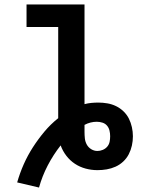

<svg xmlns="http://www.w3.org/2000/svg" viewBox="-20 -755 640 861"><path d="M155 86 57 63Q69 21 86.5 -18.5Q104 -58 127.5 -94.5Q151 -131 179 -164.5Q207 -198 241 -225V-634H99V-735H359V-288Q374 -292 389.5 -293.5Q405 -295 421 -295Q441 -295 461.5 -291.5Q482 -288 500.5 -279Q519 -270 534 -255.5Q549 -241 558 -223Q567 -205 571.5 -184.5Q576 -164 576 -144Q576 -144 576 -144Q576 -144 576 -144Q576 -144 576 -144Q576 -144 576 -144Q576 -123 571.5 -102.5Q567 -82 557.5 -63.5Q548 -45 532.5 -30.5Q517 -16 498 -7.5Q479 1 458.5 4.5Q438 8 417 8Q390 8 364 1Q338 -6 316 -20.5Q294 -35 277.5 -56.5Q261 -78 252 -103Q219 -61 194 -13Q169 35 155 86ZM417 -78Q429 -78 441 -83Q453 -88 461 -97.5Q469 -107 471.5 -119Q474 -131 474 -144Q474 -144 474 -144Q474 -144 474 -144Q474 -144 474 -144Q474 -144 474 -144Q474 -157 471 -169.5Q468 -182 460 -191.5Q452 -201 439.5 -205Q427 -209 414 -209Q400 -209 386 -205.5Q372 -202 359 -195Q359 -188 359 -180Q359 -172 359 -164Q359 -149 360.5 -134.5Q362 -120 369 -107Q376 -94 389 -86Q402 -78 417 -78Z"/></svg>

Font: Iosevka Slab Extended
Style: Bold
Weight: 700
Width: 7
Monospace: yes
Designer: Belleve Invis
Foundry: Belleve Invis
Version: Version 11.1.0; ttfautohint (v1.8.3)